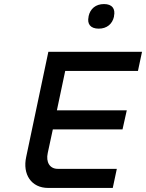

<svg xmlns="http://www.w3.org/2000/svg" viewBox="-20 -925 719 945"><path d="M218 -670 109 -153C90 -67 134 0 217 0H535L555 -94H264C225 -94 205 -127 215 -172L240 -288H583L604 -382H260L301 -576H659L679 -670ZM416 -843C408 -807 425 -784 466 -784C506 -784 533 -807 541 -843V-845C549 -882 532 -905 492 -905C451 -905 424 -882 416 -845Z"/></svg>

Font: LT Wave Mono Medium
Style: Italic
Weight: 500
Designer: Daniel Lyons
Version: Version 2.5 (Glyphs App)